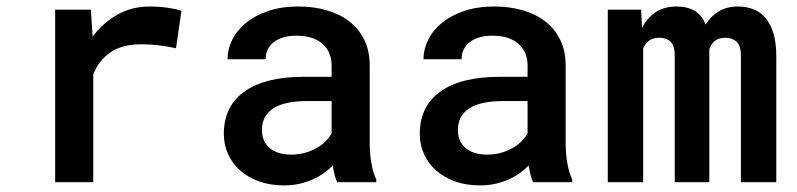

<svg xmlns="http://www.w3.org/2000/svg" viewBox="-20 -558 2440 588"><path d="M438.5 -538.1Q452.6 -538.1 466.8 -537.1Q481 -536.1 493.9 -534.2Q506.8 -532.2 517.6 -530Q528.3 -527.8 535.6 -524.9L519 -410.2Q465.3 -422.4 413.1 -422.4Q354.5 -422.4 318.6 -397.9Q282.7 -373.5 265.6 -330.1V0H148.9V-528.3H258.3L263.7 -445.8Q295.9 -488.8 340.1 -513.4Q384.3 -538.1 438.5 -538.1Z M1012.7 0Q1007.8 -9.8 1004.6 -22.9Q1001.5 -36.1 999 -51.3Q986.8 -38.6 971.4 -27.6Q956.1 -16.6 937.3 -8.3Q918.5 0 896.7 4.9Q875 9.8 850.1 9.8Q808.1 9.8 774.2 -2.2Q740.2 -14.2 716.1 -35.4Q691.9 -56.6 678.7 -85.4Q665.5 -114.3 665.5 -147.9Q665.5 -232.9 728.8 -277.8Q792 -322.8 910.2 -322.8H995.6V-357.4Q995.6 -399.4 967.3 -424.1Q939 -448.7 887.2 -448.7Q863.8 -448.7 846.2 -443.1Q828.6 -437.5 816.9 -427.7Q805.2 -418 799.3 -404.8Q793.5 -391.6 793.5 -376.5H676.8Q676.8 -407.2 691.2 -436.3Q705.6 -465.3 733.4 -488Q761.2 -510.7 801.5 -524.4Q841.8 -538.1 893.6 -538.1Q940.4 -538.1 980.5 -526.6Q1020.5 -515.1 1049.8 -492.4Q1079.1 -469.7 1095.7 -435.8Q1112.3 -401.9 1112.3 -356.4V-121.1Q1112.3 -86.4 1117.4 -57.9Q1122.6 -29.3 1132.3 -8.3V0ZM872.1 -84.5Q894.5 -84.5 914.3 -90.1Q934.1 -95.7 950 -104.7Q965.8 -113.8 977.3 -125.5Q988.8 -137.2 995.6 -149.4V-248.5H921.4Q850.1 -248.5 816.2 -225.6Q782.2 -202.6 782.2 -160.2Q782.2 -144 787.6 -130.1Q793 -116.2 804 -106.2Q814.9 -96.2 831.8 -90.3Q848.6 -84.5 872.1 -84.5Z M1612.8 0Q1607.9 -9.8 1604.7 -22.9Q1601.6 -36.1 1599.1 -51.3Q1586.9 -38.6 1571.5 -27.6Q1556.2 -16.6 1537.4 -8.3Q1518.6 0 1496.8 4.9Q1475.1 9.8 1450.2 9.8Q1408.2 9.8 1374.3 -2.2Q1340.3 -14.2 1316.2 -35.4Q1292 -56.6 1278.8 -85.4Q1265.6 -114.3 1265.6 -147.9Q1265.6 -232.9 1328.9 -277.8Q1392.1 -322.8 1510.3 -322.8H1595.7V-357.4Q1595.7 -399.4 1567.4 -424.1Q1539.1 -448.7 1487.3 -448.7Q1463.9 -448.7 1446.3 -443.1Q1428.7 -437.5 1417 -427.7Q1405.3 -418 1399.4 -404.8Q1393.6 -391.6 1393.6 -376.5H1276.9Q1276.9 -407.2 1291.3 -436.3Q1305.7 -465.3 1333.5 -488Q1361.3 -510.7 1401.6 -524.4Q1441.9 -538.1 1493.7 -538.1Q1540.5 -538.1 1580.6 -526.6Q1620.6 -515.1 1649.9 -492.4Q1679.2 -469.7 1695.8 -435.8Q1712.4 -401.9 1712.4 -356.4V-121.1Q1712.4 -86.4 1717.5 -57.9Q1722.7 -29.3 1732.4 -8.3V0ZM1472.2 -84.5Q1494.6 -84.5 1514.4 -90.1Q1534.2 -95.7 1550 -104.7Q1565.9 -113.8 1577.4 -125.5Q1588.9 -137.2 1595.7 -149.4V-248.5H1521.5Q1450.2 -248.5 1416.3 -225.6Q1382.3 -202.6 1382.3 -160.2Q1382.3 -144 1387.7 -130.1Q1393.1 -116.2 1404.1 -106.2Q1415 -96.2 1431.9 -90.3Q1448.7 -84.5 1472.2 -84.5Z M1943.4 -528.3 1946.3 -472.7Q1961.9 -503.4 1988.3 -520.8Q2014.6 -538.1 2051.8 -538.1Q2085.4 -538.1 2107.7 -524.7Q2129.9 -511.2 2141.1 -482.9Q2156.7 -508.3 2181.2 -523.2Q2205.6 -538.1 2240.2 -538.1Q2266.1 -538.1 2287.8 -529.5Q2309.6 -521 2325 -502.4Q2340.3 -483.9 2348.9 -455.1Q2357.4 -426.3 2357.4 -385.7V0H2249V-386.7Q2249 -418.5 2235.6 -430.4Q2222.2 -442.4 2201.2 -442.4Q2181.2 -442.4 2169.4 -432.9Q2157.7 -423.3 2152.3 -407.7V0H2046.4V-386.7Q2046.4 -417.5 2033.9 -429.9Q2021.5 -442.4 2000 -442.4Q1979.5 -442.4 1967.8 -433.6Q1956.1 -424.8 1949.7 -409.7V0H1841.3V-528.3Z"/></svg>

Font: Roboto Mono
Style: Regular
Weight: 500
Designer: Google
Version: Version 2.000986; 2015; ttfautohint (v1.3)